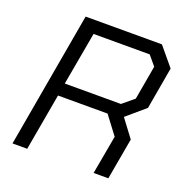

<svg xmlns="http://www.w3.org/2000/svg" viewBox="-126 -816 902 932"><g transform="rotate(20 325.5 -350.0)"><path d="M596 -387 501 -306 570 -214 532 0H456L492 -200L421 -294H165L113 0H37L160 -700H554L634 -604ZM556 -585 515 -634H225L176 -360H466L525 -409Z"/></g></svg>

Font: Chakra Petch
Style: Italic
Weight: 400
Italic angle: -10°
Designer: Katatrad Aksorn Co.,Ltd.
Foundry: Cadson Demak Co.,Ltd.
Version: Version 1.000; ttfautohint (v1.6)